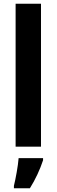

<svg xmlns="http://www.w3.org/2000/svg" viewBox="-20 -780 301 1021"><path d="M198 0V-760H63V0ZM209 72V61H79C76 102 63 172 54 208V221H139C168 175 193 121 209 72Z"/></svg>

Font: Noto Sans Devanagari UI Condensed
Style: Bold
Weight: 700
Width: 3
Designer: Jelle Bosma - Monotype Design Team
Foundry: Monotype Imaging Inc.
Version: Version 2.004